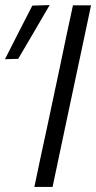

<svg xmlns="http://www.w3.org/2000/svg" viewBox="-38 -734 378 754"><path d="M97 0Q109.5 -60 121.2 -115.2Q133 -170.5 147.5 -237L197.5 -472.5Q211.5 -540.5 223.5 -597Q235.5 -653.5 248.5 -713H319.5Q307 -653.5 295 -597Q283 -540.5 268.5 -472.5L218.5 -237Q204.5 -170.5 192.8 -115.2Q181 -60 168.5 0ZM-18.5 -501.5Q9 -555.5 35.5 -607.8Q62 -660 89 -712L157 -714Q125.5 -660 95 -607.8Q64.5 -555.5 33.5 -503Z"/></svg>

Font: Commissioner Light
Style: Italic
Weight: 300
Italic angle: -12°
Designer: Kostas Bartsokas
Foundry: Kostas Bartsokas
Version: Version 1.000; ttfautohint (v1.8.3)